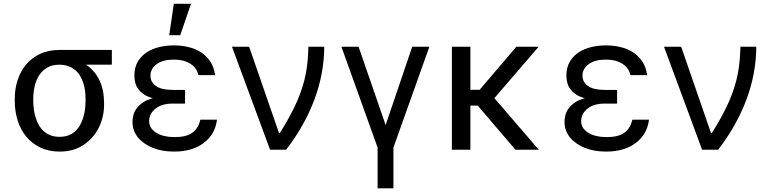

<svg xmlns="http://www.w3.org/2000/svg" viewBox="-20 -793 4083 1017"><path d="M58.2 -269.9Q58.2 -322.8 73.7 -369.9Q89.1 -416.9 119 -452.1Q148.8 -487.2 192.8 -507.8Q236.9 -528.4 294 -528.4H572.4V-450.3H436.1Q483 -418 507.1 -367.2Q531.2 -316.4 531.2 -248.6V-238.6Q531.2 -206.7 524.3 -176.1Q517.4 -145.6 503.9 -118.1Q490.4 -90.6 470 -67.1Q449.6 -43.7 422.9 -25.6Q370.4 9.9 295.5 9.9Q237.9 9.9 193.7 -11.4Q149.5 -32.7 119.3 -69.1Q89.1 -105.5 73.7 -154.3Q58.2 -203.1 58.2 -258.5ZM156.2 -269.9V-258.5Q156.2 -236.5 159.3 -213.8Q162.3 -191.1 168.9 -169.9Q175.4 -148.8 186.1 -130.1Q196.7 -111.5 212.2 -97.8Q227.6 -84.2 248.2 -76.2Q268.8 -68.2 295.5 -68.2Q321.7 -68.2 342.2 -76Q362.6 -83.8 377.8 -97.5Q393.1 -111.2 403.6 -129.6Q414.1 -148.1 420.6 -169.2Q427.2 -190.3 430.2 -213.2Q433.2 -236.2 433.2 -258.5V-269.9Q433.2 -291.9 430.2 -313.9Q427.2 -335.9 420.5 -356Q413.7 -376.1 402.9 -393.3Q392 -410.5 376.6 -423.1Q361.2 -435.7 340.7 -443Q320.3 -450.3 294 -450.3Q256 -450.3 229.8 -434.7Q203.5 -419 187.1 -393.6Q170.8 -368.3 163.5 -335.9Q156.2 -303.6 156.2 -269.9Z M789.1 -272.7Q758.9 -281.2 739.9 -294.7Q720.9 -308.2 710.2 -324.4Q699.6 -340.6 695.7 -358.1Q691.8 -375.7 691.8 -392Q691.8 -436.1 710 -466.6Q728.3 -497.2 758 -516.3Q787.6 -535.5 824.9 -544Q862.2 -552.6 900.6 -552.6Q940 -552.6 976.9 -544Q1013.8 -535.5 1043.5 -516.7Q1073.2 -497.9 1093.4 -467.9Q1113.6 -437.9 1119.3 -394.9H1031.2Q1027 -413.7 1016.3 -428.8Q1005.7 -443.9 989.2 -454.7Q972.7 -465.6 950.5 -471.4Q928.3 -477.3 900.6 -477.3Q872.2 -477.3 850 -471.6Q827.8 -465.9 810.7 -453.8Q777 -429.7 777 -392Q777 -358 806.3 -337.4Q835.6 -316.8 894.9 -316.8H960.2V-244.3H894.9Q836.6 -244.3 803.6 -217.7Q769.9 -190.3 769.9 -152Q769.9 -113.6 807.2 -90.2Q844.5 -66.8 906.2 -66.8Q965.9 -66.8 998.2 -89.5Q1030.5 -112.2 1041.2 -159.1H1129.3Q1120.4 -82.4 1059.7 -36.2Q999.6 9.9 902 9.9Q838.1 9.9 789.1 -9.9Q739 -30.5 710.4 -65.5Q681.8 -100.5 681.8 -147.7Q681.8 -164.1 686.3 -182.4Q690.7 -200.6 702.8 -217.7Q714.8 -234.7 735.6 -249.3Q756.4 -263.8 789.1 -272.7ZM900.6 -772.7H991.5L934.7 -606.5H876.4Z M1208.8 -545.5H1299.7L1457.4 -89.5H1463.1Q1493.6 -138.1 1516.3 -180.4Q1539.1 -222.7 1555.4 -260.8Q1571.7 -299 1582.6 -334.2Q1593.4 -369.3 1600 -403.8Q1606.5 -438.2 1609.6 -473.2Q1612.6 -508.2 1613.6 -545.5H1697.4Q1697.4 -477.3 1684.8 -408Q1672.2 -338.8 1647 -270.1Q1621.8 -201.3 1584 -133.5Q1546.2 -65.7 1495.7 0H1410.5Z M1788.4 -545.5H1879.3L2022.7 -130.7L2163.4 -545.5H2254.3L2063.9 -11.4V204.5H1980.1V-11.4Z M2471.6 -545.5V-317.5H2520.6L2715.2 -545.5H2833.1L2598.7 -273.1L2833.8 0H2710.2L2510.3 -233.7H2471.6V0H2373.6V-545.5Z M3077.4 -272.7Q3047.2 -281.2 3028.2 -294.7Q3009.2 -308.2 2998.6 -324.4Q2987.9 -340.6 2984 -358.1Q2980.1 -375.7 2980.1 -392Q2980.1 -436.1 2998.4 -466.6Q3016.7 -497.2 3046.3 -516.3Q3076 -535.5 3113.3 -544Q3150.6 -552.6 3188.9 -552.6Q3228.3 -552.6 3265.3 -544Q3302.2 -535.5 3331.9 -516.7Q3361.5 -497.9 3381.7 -467.9Q3402 -437.9 3407.7 -394.9H3319.6Q3315.3 -413.7 3304.7 -428.8Q3294 -443.9 3277.5 -454.7Q3261 -465.6 3238.8 -471.4Q3216.6 -477.3 3188.9 -477.3Q3160.5 -477.3 3138.3 -471.6Q3116.1 -465.9 3099.1 -453.8Q3065.3 -429.7 3065.3 -392Q3065.3 -358 3094.6 -337.4Q3123.9 -316.8 3183.2 -316.8H3248.6V-244.3H3183.2Q3125 -244.3 3092 -217.7Q3058.2 -190.3 3058.2 -152Q3058.2 -113.6 3095.5 -90.2Q3132.8 -66.8 3194.6 -66.8Q3254.3 -66.8 3286.6 -89.5Q3318.9 -112.2 3329.5 -159.1H3417.6Q3408.7 -82.4 3348 -36.2Q3288 9.9 3190.3 9.9Q3126.4 9.9 3077.4 -9.9Q3027.3 -30.5 2998.8 -65.5Q2970.2 -100.5 2970.2 -147.7Q2970.2 -164.1 2974.6 -182.4Q2979 -200.6 2991.1 -217.7Q3003.2 -234.7 3024 -249.3Q3044.7 -263.8 3077.4 -272.7Z M3497.2 -545.5H3588.1L3745.7 -89.5H3751.4Q3782 -138.1 3804.7 -180.4Q3827.4 -222.7 3843.8 -260.8Q3860.1 -299 3870.9 -334.2Q3881.7 -369.3 3888.3 -403.8Q3894.9 -438.2 3897.9 -473.2Q3900.9 -508.2 3902 -545.5H3985.8Q3985.8 -477.3 3973.2 -408Q3960.6 -338.8 3935.4 -270.1Q3910.2 -201.3 3872.3 -133.5Q3834.5 -65.7 3784.1 0H3698.9Z"/></svg>

Font: Inter P
Style: Regular
Weight: 400
Designer: Rasmus Andersson
Foundry: rsms
Version: Version 3.018;git-588b23468